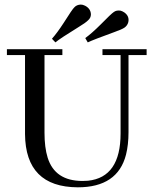

<svg xmlns="http://www.w3.org/2000/svg" viewBox="-20 -798 657 828"><path d="M9.8 -560.5V-585.9H249V-560.5H171.9V-225.6C171.9 -183.3 176.4 -147.5 185.5 -118.2C206.4 -51.1 256.5 -17.6 335.9 -17.6C343.8 -17.6 351.6 -17.9 359.4 -18.6C453.1 -28.3 500 -96.4 500 -222.7V-560.5H421.9V-585.9H612.3V-560.5H534.2V-228.5C534.2 -192.1 530.6 -159.5 523.4 -130.9C499.3 -37.1 430 9.8 315.4 9.8C165 9.1 89.2 -67.4 87.9 -219.7V-560.5ZM359.4 -710C352.2 -702.8 338.9 -693.4 319.3 -681.6C266.6 -649.1 233.1 -627 218.8 -615.2L204.1 -630.9C219.1 -647.8 235.7 -670.2 253.9 -698.2C279.3 -738.6 294.9 -761.4 300.8 -766.6C307.3 -773.8 316.4 -777.7 328.1 -778.3C334 -778.3 340.2 -776.7 346.7 -773.4C363 -765 371.4 -752.6 372.1 -736.3C372.1 -725.9 367.8 -717.1 359.4 -710ZM516.6 -678.7C508.8 -673.5 494.8 -667.3 474.6 -660.2C413.4 -638 374.7 -623 358.4 -615.2L347.7 -633.8C366.5 -647.5 388.7 -667 414.1 -692.4C444.7 -723.6 463.5 -741.5 470.7 -746.1C478.5 -752 488.3 -753.9 500 -752C505.2 -750.7 510.7 -748 516.6 -744.1C531.6 -733.1 537.1 -719.1 533.2 -702.1C530.6 -692.4 525.1 -684.6 516.6 -678.7Z"/></svg>

Font: Abhaya Libre
Style: Regular
Weight: 400
Designer: Pushpananda Ekanayake, Sol Matas, Pathum Egodawatta
Foundry: Mooniak
Version: Version 1.041; ; ttfautohint (v1.5)